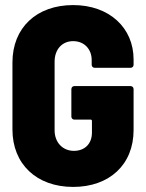

<svg xmlns="http://www.w3.org/2000/svg" viewBox="-20 -728 574 756"><path d="M268 8C411 8 506 -80 506 -216V-377C506 -384 501 -389 494 -389H273C266 -389 261 -384 261 -377V-269C261 -262 266 -257 273 -257H337C340 -257 342 -255 342 -252V-206C342 -161 313 -134 271 -134C227 -134 195 -167 195 -215V-485C195 -533 224 -566 268 -566C313 -566 341 -533 341 -492V-473C341 -466 346 -461 353 -461H494C501 -461 506 -466 506 -473V-494C506 -618 411 -708 268 -708C124 -708 29 -619 29 -482V-218C29 -82 124 8 268 8Z"/></svg>

Font: Barlow Semi Condensed ExtraBold
Style: Regular
Weight: 800
Width: 4
Designer: Jeremy Tribby
Foundry: Tribby Type
Version: Version 1.422;hotconv 1.0.109;makeotfexe 2.5.65596